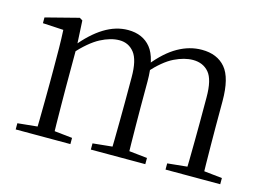

<svg xmlns="http://www.w3.org/2000/svg" viewBox="-76 -667 1119 807"><g transform="rotate(15 483.5 -263.0)"><path d="M43 0V-27L152 -38H178L281 -27V0ZM128 0Q129 -24 129.5 -65Q130 -106 130.5 -150Q131 -194 131 -227V-286Q131 -337 130.5 -378Q130 -419 128 -456L38 -461V-486L182 -523L195 -515L201 -401V-398V-227Q201 -194 201.5 -150Q202 -106 202.5 -65Q203 -24 204 0ZM370 0V-27L478 -38H504L607 -27V0ZM454 0Q455 -24 455.5 -64.5Q456 -105 456.5 -149Q457 -193 457 -227V-338Q457 -413 432.5 -444Q408 -475 368 -475Q330 -475 286 -452Q242 -429 188 -369L178 -402H188Q237 -463 288 -494.5Q339 -526 392 -526Q456 -526 491 -483Q526 -440 526 -338V-227Q526 -193 526.5 -149Q527 -105 527.5 -64.5Q528 -24 529 0ZM695 0V-27L803 -38H829L933 -27V0ZM779 0Q781 -24 781.5 -64.5Q782 -105 782.5 -149Q783 -193 783 -227V-338Q783 -415 757.5 -445Q732 -475 688 -475Q651 -475 607.5 -454Q564 -433 512 -375L501 -408H510Q559 -469 609.5 -497.5Q660 -526 713 -526Q780 -526 816 -483.5Q852 -441 852 -340V-227Q852 -193 852.5 -149Q853 -105 853.5 -64.5Q854 -24 855 0Z"/></g></svg>

Font: Noto Serif KR ExtraLight Light
Style: Regular
Weight: 300
Version: Version 2.003-H1;hotconv 1.1.1;makeotfexe 2.6.0